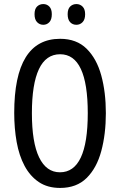

<svg xmlns="http://www.w3.org/2000/svg" viewBox="-20 -915 590 945"><path d="M501 -358Q501 -255 478.5 -171.5Q456 -88 406.5 -39Q357 10 276 10Q214 10 171 -19Q128 -48 101 -98.5Q74 -149 62 -216Q50 -283 50 -359Q50 -724 276 -724Q357 -724 406.5 -675Q456 -626 478.5 -543.5Q501 -461 501 -358ZM137 -358Q137 -214 172.5 -140.5Q208 -67 275 -67Q412 -67 412 -358Q412 -648 276 -648Q206 -648 171.5 -574.5Q137 -501 137 -358ZM150 -845Q150 -871 162.5 -883Q175 -895 193 -895Q211 -895 223 -882.5Q235 -870 235 -845Q235 -819 223 -806Q211 -793 193 -793Q175 -793 162.5 -806Q150 -819 150 -845ZM313 -845Q313 -871 325.5 -883Q338 -895 356 -895Q374 -895 386.5 -882.5Q399 -870 399 -845Q399 -819 386.5 -806Q374 -793 356 -793Q337 -793 325 -806Q313 -819 313 -845Z"/></svg>

Font: Noto Sans Myanmar ExtraCondensed
Style: Regular
Weight: 400
Width: 2
Designer: Monotype Design Team
Foundry: Monotype Imaging Inc.
Version: Version 2.107; ttfautohint (v1.8.4.7-5d5b)